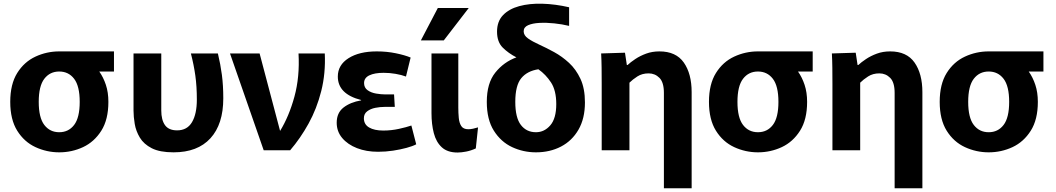

<svg xmlns="http://www.w3.org/2000/svg" viewBox="-20 -807 5671 1031"><path d="M298 11Q231 11 170.5 -17Q110 -45 72.5 -105Q35 -165 35 -260Q35 -355 72.5 -415Q110 -475 170.5 -503Q231 -531 298 -531H299H592V-423H513Q535 -392 548.5 -351.5Q562 -311 562 -260Q562 -165 524 -105Q486 -45 426 -17Q366 11 298 11ZM298 -97Q348 -97 378 -136Q408 -175 408 -260Q408 -345 378 -384Q348 -423 298 -423Q248 -423 218 -384Q188 -345 188 -260Q188 -175 218 -136Q248 -97 298 -97Z M912 11Q838 11 795 -11Q752 -33 731 -68Q710 -103 703.5 -141.5Q697 -180 697 -213V-520H846V-214Q846 -163 866 -135Q886 -107 931 -107Q985 -107 1011 -151Q1037 -195 1037 -272Q1037 -343 1029 -400.5Q1021 -458 1005 -520H1150Q1164 -462 1171.5 -405Q1179 -348 1179 -279Q1179 -140 1110 -64.5Q1041 11 912 11Z M1215 -520H1374L1484 -104Q1532 -182 1561 -288Q1590 -394 1583 -520H1724Q1729 -413 1705 -318Q1681 -223 1637 -143.5Q1593 -64 1538 0H1396Z M2010 8Q1947 8 1897 -11.5Q1847 -31 1817.5 -66Q1788 -101 1788 -148Q1788 -201 1824.5 -229.5Q1861 -258 1919 -268V-270Q1794 -302 1794 -396Q1794 -458 1851.5 -494.5Q1909 -531 2003 -531Q2057 -531 2105.5 -521Q2154 -511 2185 -498L2160 -396Q2136 -405 2104 -410.5Q2072 -416 2040 -416Q1992 -416 1963.5 -402.5Q1935 -389 1935 -361Q1935 -336 1954 -322.5Q1973 -309 2000 -304.5Q2027 -300 2049 -300H2096L2100 -233H2045Q2021 -233 1995.5 -228Q1970 -223 1952 -209.5Q1934 -196 1934 -172Q1934 -139 1962 -122.5Q1990 -106 2038 -106Q2081 -106 2122 -115Q2163 -124 2189 -133L2215 -32Q2196 -22 2163 -13Q2130 -4 2090.5 2Q2051 8 2010 8Z M2535 -10Q2509 2 2483 7Q2457 12 2437 12Q2383 12 2352.5 -16Q2322 -44 2309.5 -92Q2297 -140 2297 -200V-520H2441V-230Q2441 -201 2443.5 -174Q2446 -147 2457 -130Q2468 -113 2495 -113Q2506 -113 2520.5 -116Q2535 -119 2547 -123ZM2240 -590 2331 -764H2497L2363 -590Z M3121 -257Q3121 -171 3086.5 -111Q3052 -51 2992.5 -20Q2933 11 2858 11Q2790 11 2730 -17Q2670 -45 2632 -105Q2594 -165 2594 -260Q2594 -360 2639.5 -417Q2685 -474 2753 -499Q2710 -521 2679.5 -551.5Q2649 -582 2649 -637Q2649 -692 2681 -725.5Q2713 -759 2768 -774Q2823 -789 2892.5 -787Q2962 -785 3036 -768V-668Q2999 -677 2956.5 -681.5Q2914 -686 2876.5 -684Q2839 -682 2815.5 -671.5Q2792 -661 2792 -639Q2792 -617 2815.5 -600.5Q2839 -584 2876.5 -567Q2914 -550 2956 -527Q2998 -504 3035.5 -469.5Q3073 -435 3097 -383.5Q3121 -332 3121 -257ZM2747 -260Q2747 -175 2777 -136Q2807 -97 2858 -97Q2903 -97 2935 -134Q2967 -171 2967 -248Q2967 -321 2939 -364Q2911 -407 2871 -435Q2811 -426 2779 -387Q2747 -348 2747 -260Z M3211 -355Q3211 -402 3210.5 -443Q3210 -484 3208 -520L3336 -524L3346 -458H3350Q3366 -473 3391.5 -490Q3417 -507 3449.5 -519Q3482 -531 3521 -531Q3610 -531 3652 -471Q3694 -411 3694 -312V204H3545V-308Q3545 -365 3521 -389Q3497 -413 3463 -413Q3428 -413 3402.5 -396.5Q3377 -380 3360 -363V0H3211Z M4050 11Q3983 11 3922.5 -17Q3862 -45 3824.5 -105Q3787 -165 3787 -260Q3787 -355 3824.5 -415Q3862 -475 3922.5 -503Q3983 -531 4050 -531H4051H4344V-423H4265Q4287 -392 4300.5 -351.5Q4314 -311 4314 -260Q4314 -165 4276 -105Q4238 -45 4178 -17Q4118 11 4050 11ZM4050 -97Q4100 -97 4130 -136Q4160 -175 4160 -260Q4160 -345 4130 -384Q4100 -423 4050 -423Q4000 -423 3970 -384Q3940 -345 3940 -260Q3940 -175 3970 -136Q4000 -97 4050 -97Z M4450 -355Q4450 -402 4449.5 -443Q4449 -484 4447 -520L4575 -524L4585 -458H4589Q4605 -473 4630.5 -490Q4656 -507 4688.5 -519Q4721 -531 4760 -531Q4849 -531 4891 -471Q4933 -411 4933 -312V204H4784V-308Q4784 -365 4760 -389Q4736 -413 4702 -413Q4667 -413 4641.5 -396.5Q4616 -380 4599 -363V0H4450Z M5289 11Q5222 11 5161.5 -17Q5101 -45 5063.5 -105Q5026 -165 5026 -260Q5026 -355 5063.5 -415Q5101 -475 5161.5 -503Q5222 -531 5289 -531H5290H5583V-423H5504Q5526 -392 5539.5 -351.5Q5553 -311 5553 -260Q5553 -165 5515 -105Q5477 -45 5417 -17Q5357 11 5289 11ZM5289 -97Q5339 -97 5369 -136Q5399 -175 5399 -260Q5399 -345 5369 -384Q5339 -423 5289 -423Q5239 -423 5209 -384Q5179 -345 5179 -260Q5179 -175 5209 -136Q5239 -97 5289 -97Z"/></svg>

Font: Murecho SemiBold
Style: Regular
Weight: 600
Designer: Neil Summerour
Foundry: Positype
Version: Version 1.010; ttfautohint (v1.8.3)